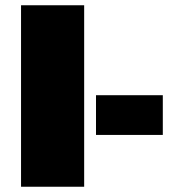

<svg xmlns="http://www.w3.org/2000/svg" viewBox="-20 -710 699 730"><path d="M60 -690H300V0H60ZM599 -348V-197H345V-348Z"/></svg>

Font: Syne ExtraBold
Style: Regular
Weight: 800
Designer: Lucas Descroix
Foundry: Bonjour Monde
Version: Version 2.200; ttfautohint (v1.8.4)